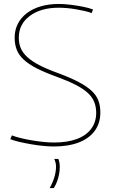

<svg xmlns="http://www.w3.org/2000/svg" viewBox="-20 -730 569 970"><path d="M450 -682 443 -664Q428 -670 407.5 -674.5Q387 -679 364.5 -683Q342 -687 319.5 -689Q297 -691 277 -691Q186 -691 130.5 -649.5Q75 -608 75 -540Q75 -510 85 -486.5Q95 -463 117.5 -442Q140 -421 178.5 -401Q217 -381 275 -360Q337 -337 377.5 -315.5Q418 -294 442.5 -271.5Q467 -249 477 -222Q487 -195 487 -162Q487 -108 459 -69.5Q431 -31 378.5 -10.5Q326 10 252 10Q228 10 197.5 7Q167 4 135.5 -1.5Q104 -7 76.5 -13.5Q49 -20 32 -27L40 -46Q58 -39 84.5 -32.5Q111 -26 140.5 -21Q170 -16 199 -13Q228 -10 252 -10Q320 -10 367.5 -27.5Q415 -45 440.5 -79Q466 -113 466 -160Q466 -190 456 -215Q446 -240 423 -261Q400 -282 362 -301.5Q324 -321 267 -342Q206 -364 165 -385Q124 -406 99.5 -429Q75 -452 64.5 -479Q54 -506 54 -540Q54 -578 70 -609.5Q86 -641 115.5 -663.5Q145 -686 186 -698Q227 -710 277 -710Q304 -710 336.5 -706Q369 -702 399.5 -696Q430 -690 450 -682ZM231 220Q247 191 255 164Q263 137 263 112Q263 101 260.5 91Q258 81 254 73H275Q278 81 280 91Q282 101 282 112Q282 131 278.5 149.5Q275 168 269 185Q263 202 252 220Z"/></svg>

Font: Georama ExtraCondensed Thin Thin
Style: Regular
Weight: 250
Version: Version 1.001